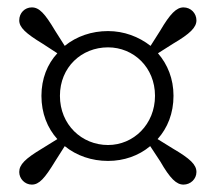

<svg xmlns="http://www.w3.org/2000/svg" viewBox="-20 -619 582 519"><path d="M272 -227C201 -227 142 -282 142 -360C142 -437 200 -491 272 -491C341 -491 399 -437 399 -360C399 -283 341 -227 272 -227ZM406 -243C433 -273 449 -313 449 -360C449 -406 433 -445 407 -475L448 -501C494 -528 511 -545 511 -564C511 -583 496 -599 476 -599C457 -599 440 -582 413 -536L387 -495C355 -520 315 -535 272 -535C228 -535 187 -521 155 -495L129 -536C101 -583 86 -599 66 -599C47 -599 32 -584 32 -564C32 -545 49 -529 95 -501L135 -475C108 -446 92 -406 92 -360C92 -313 108 -273 135 -243L93 -217C48 -190 32 -174 32 -154C32 -136 47 -120 66 -120C86 -120 101 -137 129 -183L155 -224C187 -198 228 -184 272 -184C315 -184 355 -198 386 -224L413 -183C440 -136 457 -120 476 -120C495 -120 511 -135 511 -154C511 -174 494 -190 448 -217Z"/></svg>

Font: Noto Serif CJK JP
Style: Regular
Weight: 400
Designer: Ryoko NISHIZUKA 西塚涼子 (kana & ideographs); Frank Grießhammer (Latin, Greek & Cyrillic); Wenlong ZHANG 张文龙 (bopomofo); San
Foundry: Adobe Systems Incorporated
Version: Version 1.000;PS 1;hotconv 16.6.53;makeotf.lib2.5.65590